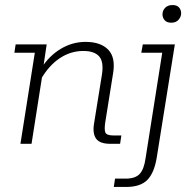

<svg xmlns="http://www.w3.org/2000/svg" viewBox="-20 -570 767 761"><path d="M61 0 118 -361H37L42 -394H165L150 -293L143 -299Q175 -349 221 -376.5Q267 -404 319 -404Q379 -404 409 -373Q439 -342 428 -278L397 -84Q393 -57 397.5 -45Q402 -33 431 -33H461L456 0H417Q375 0 360.5 -21Q346 -42 353 -82L384 -274Q392 -325 373 -346.5Q354 -368 310 -368Q260 -368 216.5 -339Q173 -310 141 -254L151 -293L105 0ZM431 171 436 138H478Q516 138 533.5 119.5Q551 101 557 57L623 -361H540L546 -394H673L601 56Q591 116 563.5 143.5Q536 171 480 171ZM659 -480Q641 -480 632.5 -490Q624 -500 624 -513Q624 -528 634.5 -539Q645 -550 664 -550Q681 -550 689.5 -540.5Q698 -531 698 -517Q698 -504 688 -492Q678 -480 659 -480Z"/></svg>

Font: Rokkitt SemiBold ExtraLight
Style: Italic
Weight: 250
Italic angle: -9°
Version: Version 3.103